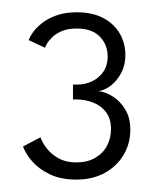

<svg xmlns="http://www.w3.org/2000/svg" viewBox="-20 -693 255 311"><path d="M26.5 -628Q27.6 -632.2 32.7 -639.7Q37.7 -647.1 47.1 -654.8Q56.4 -662.5 70.7 -667.8Q84.9 -673.1 104.5 -673.1Q129.6 -673.1 147.1 -663.9Q164.6 -654.6 173.9 -638.9Q183.1 -623.1 183.1 -603.5Q183.1 -588.1 176.7 -575.6Q170.3 -563 160.4 -555Q150.4 -547.1 139.6 -545.3Q150.9 -544.2 162.8 -536.7Q174.8 -529.1 182.9 -515.6Q191.1 -502.2 191.1 -483.2Q191.1 -460.2 180 -441.8Q169 -423.4 149.4 -412.8Q129.7 -402.1 103.7 -402.1Q78.5 -402.1 60.6 -410.7Q42.8 -419.3 32 -431.8Q21.2 -444.3 17.3 -455.8L45.6 -470.6Q48.5 -461.8 55.9 -452.4Q63.3 -443 75.2 -436.4Q87.1 -429.9 103.3 -429.9Q121.4 -429.9 134 -437.2Q146.7 -444.4 153.2 -456.7Q159.8 -469 159.8 -484Q159.8 -500.6 151.8 -511.2Q143.9 -521.8 131 -526.8Q118.1 -531.9 103.3 -531.9H98.2V-556H104.9Q118 -556 129.3 -561.4Q140.6 -566.8 147.5 -577Q154.4 -587.2 154.4 -601.5Q154.4 -620.4 141.8 -633.6Q129.3 -646.8 103.9 -646.8Q90 -646.8 80.4 -642.7Q70.7 -638.6 64.9 -633Q59 -627.3 56.1 -622.3Q53.3 -617.4 53 -615.6Z"/></svg>

Font: League Spartan Extralight
Style: Regular
Weight: 200
Foundry: The League of Moveable Type
Version: Version 2.300; ttfautohint (v1.8.3)